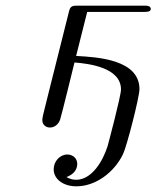

<svg xmlns="http://www.w3.org/2000/svg" viewBox="-20 -450 551 676"><path d="M129 -27C129 -11 141 -1 156 -1C171 -1 186 -11 192 -30C198 -49 242 -229 242 -229L243 -230C291 -226 406 -213 406 -135C406 -111 359 64 359 64C342 118 303 183 248 183C234 183 225 179 215 174V173C236 165 252 150 252 127C252 108 237 94 217 94C191 94 169 118 169 146C169 181 203 206 249 206C315 206 381 159 413 93C426 67 471 -108 471 -136C471 -240 325 -249 248 -253L287 -408H485C497 -408 511 -408 511 -419C511 -423 508 -429 495 -430H247C228 -430 226 -420 223 -410L147 -107C131 -44 129 -35 129 -27Z"/></svg>

Font: CMU Serif
Style: Italic
Weight: 500
Italic angle: -14.04°
Version: Version 0.7.0